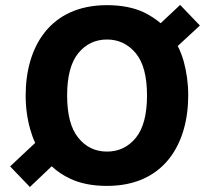

<svg xmlns="http://www.w3.org/2000/svg" viewBox="-20 -746 850 778"><path d="M413.6 -725.1C180.7 -725.1 84 -554.2 84 -359.4C84 -310.5 90.3 -264.2 103 -220.2C108.4 -201.2 114.7 -183.6 122.6 -167L21 -71.8L101.1 11.7L189.5 -72.3C210.9 -52.2 235.8 -35.2 264.2 -22C305.7 -2.4 355.5 7.3 413.6 7.3C646 7.3 742.7 -164.1 742.7 -359.4C742.7 -408.2 736.3 -454.6 724.1 -498.5C717.8 -520 710 -540.5 700.2 -559.6L790 -642.6L710 -726.1L630.9 -651.9C610.8 -668.9 588.4 -683.6 563.5 -695.8C522 -715.3 471.7 -725.1 413.6 -725.1ZM413.6 -585.9C460.4 -585.9 499 -567.4 529.8 -530.8C560.5 -494.1 575.7 -437 575.7 -359.4C575.7 -281.7 560.5 -224.6 530.3 -187.5C500 -150.4 460.9 -131.8 413.6 -131.8C366.2 -131.8 327.1 -150.4 297.4 -187.5C267.1 -224.6 252 -281.7 252 -359.4C252 -436.5 267.1 -493.7 297.4 -530.8C327.6 -567.4 366.2 -585.9 413.6 -585.9Z"/></svg>

Font: Estedad ExtraBold
Style: Regular
Weight: 800
Designer: Amin Abedi
Version: Version 7.3